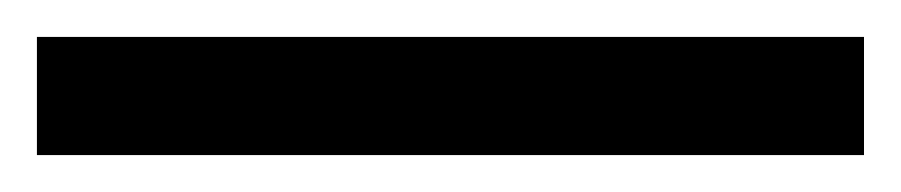

<svg xmlns="http://www.w3.org/2000/svg" viewBox="-22 70 488 104"><path d="M446 154H-2V90H446Z"/></svg>

Font: Noto Sans Shavian
Style: Regular
Weight: 400
Designer: Monotype Design Team
Foundry: Monotype Imaging Inc.
Version: Version 2.001; ttfautohint (v1.8.4.7-5d5b)